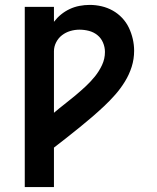

<svg xmlns="http://www.w3.org/2000/svg" viewBox="-20 -548 640 783"><path d="M81 215V-520H200V-459Q213 -476 229 -489Q245 -502 264 -511Q283 -520 304 -524Q325 -528 346 -528Q370 -528 394 -522.5Q418 -517 439.5 -505Q461 -493 478 -475Q495 -457 505.5 -435Q516 -413 521.5 -389Q527 -365 527 -341Q527 -307 517 -275.5Q507 -244 489.5 -215.5Q472 -187 450 -162Q428 -137 404 -114.5Q380 -92 355 -70.5Q330 -49 304 -28Q278 -7 252 13.5Q226 34 200 54V215ZM200 -88Q221 -106 243 -123Q265 -140 286.5 -158Q308 -176 328.5 -195Q349 -214 366.5 -235.5Q384 -257 396 -282.5Q408 -308 408 -336Q408 -356 400 -374.5Q392 -393 377 -405Q362 -417 343 -422Q324 -427 304 -427Q285 -427 266.5 -421.5Q248 -416 233 -404.5Q218 -393 209 -375.5Q200 -358 200 -339Z"/></svg>

Font: Iosevka Book
Style: Bold
Weight: 700
Designer: Belleve Invis
Foundry: Belleve Invis
Version: Version 28.0.7; ttfautohint (v1.8.3)